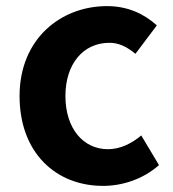

<svg xmlns="http://www.w3.org/2000/svg" viewBox="-20 -594 567 628"><path d="M317 14C379 14 447 -7 500 -54L442 -151C411 -125 374 -106 333 -106C252 -106 194 -174 194 -280C194 -385 252 -454 338 -454C369 -454 395 -441 423 -418L493 -511C452 -548 399 -574 330 -574C178 -574 44 -466 44 -280C44 -94 163 14 317 14Z"/></svg>

Font: Noto Sans Mono CJK TC
Style: Bold
Weight: 700
Designer: Ryoko NISHIZUKA 西塚涼子 (kana, bopomofo & ideographs); Paul D. Hunt (Latin, Greek & Cyrillic); Sandoll Communications 산돌커뮤니
Foundry: Adobe
Version: Version 2.004;hotconv 1.0.118;makeotfexe 2.5.65603